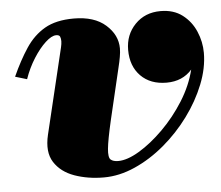

<svg xmlns="http://www.w3.org/2000/svg" viewBox="-41 -516 659 572"><g transform="rotate(-5 288.0 -230.0)"><path d="M283 -158.5Q269.5 -100 267 -74Q264.5 -48 272 -41.5Q279.5 -35 294.5 -35Q321.5 -35 357.5 -56.5Q393.5 -78 430 -114.2Q466.5 -150.5 494.8 -195.5Q523 -240.5 534.5 -287.5Q506 -255 458.5 -255Q410 -255 381.2 -284.2Q352.5 -313.5 352.5 -362Q352.5 -407.5 382.2 -438.2Q412 -469 458.5 -469Q497.5 -469 523.8 -449Q550 -429 563.2 -398Q576.5 -367 576.5 -334Q576.5 -288.5 557.2 -240.2Q538 -192 505 -147.2Q472 -102.5 429.8 -67Q387.5 -31.5 340.8 -10.8Q294 10 248 10Q200 10 160 -4.2Q120 -18.5 100.2 -49.5Q80.5 -80.5 92.5 -131L154 -387.5Q155 -392 155.8 -397Q156.5 -402 156.5 -405.5Q156.5 -413.5 154.2 -419Q152 -424.5 142.5 -424.5Q129 -424.5 110.5 -407.5Q92 -390.5 74.2 -362.5Q56.5 -334.5 45 -301.5L10 -312Q31.5 -359.5 55 -395Q78.5 -430.5 112.2 -450Q146 -469.5 199 -469.5Q260.5 -469.5 294.5 -439.2Q328.5 -409 328.5 -369Q328.5 -358 326 -343.5Q323.5 -329 319.5 -313Z"/></g></svg>

Font: Bodoni* 06pt Fatface
Style: Italic
Weight: 900
Italic angle: -13°
Version: Version 2.3